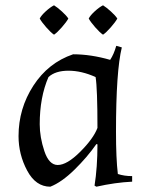

<svg xmlns="http://www.w3.org/2000/svg" viewBox="-20 -690 554 725"><path d="M50 -176Q50 -280 106 -366.5Q162 -453 256 -485Q323 -485 396 -464Q410 -485 419 -517L440 -511Q418 -421 418 -193Q418 -91 425 -33Q449 -25 479 -25V-4Q415 -1 344 15L337 11Q348 -58 348 -145L344 -146Q309 -96 261 -49Q213 -2 170 15Q115 15 82.5 -46Q50 -107 50 -176ZM130 -221Q130 -172 147.5 -119.5Q165 -67 198 -67Q233 -67 283 -117Q333 -167 348 -207Q348 -356 341 -399Q288 -423 238.5 -423Q189 -423 163 -399Q130 -323 130 -221ZM238 -620Q231 -607 213.5 -587Q196 -567 184 -559Q172 -567 154.5 -587Q137 -607 130 -620Q136 -632 153 -647.5Q170 -663 184 -670Q197 -662 214 -646.5Q231 -631 238 -620ZM423 -620Q416 -607 398.5 -587Q381 -567 369 -559Q357 -567 339.5 -587Q322 -607 315 -620Q321 -632 338 -647.5Q355 -663 369 -670Q382 -662 399 -646.5Q416 -631 423 -620Z"/></svg>

Font: Almendra
Style: Regular
Weight: 400
Designer: Ana Sanfelippo
Foundry: Ana Sanfelippo
Version: Version 1.004